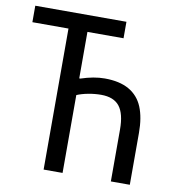

<svg xmlns="http://www.w3.org/2000/svg" viewBox="-79 -768 758 838"><g transform="rotate(10 300.0 -349.0)"><path d="M170 -625H10V-698H414V-625H254V-419H259Q316 -438 364 -438Q430 -438 472 -414Q514 -390 533 -344Q552 -298 552 -230V0H468V-230Q468 -300 442.5 -332.5Q417 -365 361 -365Q333 -365 304 -359.5Q275 -354 254 -345V0H170Z"/></g></svg>

Font: iA Writer Mono V
Style: Regular
Weight: 400
Designer: Mike Abbink, Paul van der Laan, Pieter van Rosmalen
Foundry: Bold Monday
Version: Version 2.000